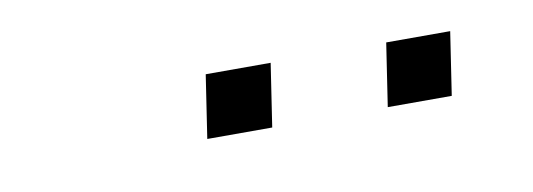

<svg xmlns="http://www.w3.org/2000/svg" viewBox="-25 -754 550 198"><g transform="rotate(-10 250.0 -655.0)"><path d="M371 -622 381 -688H448L438 -622ZM182 -622 192 -688H260L250 -622Z"/></g></svg>

Font: Nunito Sans 10pt SemiExpanded ExtraLight
Style: Italic
Weight: 250
Width: 6
Italic angle: -9°
Designer: Vernon Adams
Foundry: Vernon Adams
Version: Version 3.101;gftools[0.9.27]